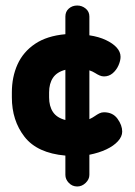

<svg xmlns="http://www.w3.org/2000/svg" viewBox="-20 -715 488 696"><path d="M260 -39Q242 -39 229.5 -52Q217 -65 217 -81V-151Q115 -160 69 -219Q23 -278 23 -362V-380Q23 -436 43.5 -481.5Q64 -527 107 -556Q150 -585 217 -591V-655Q217 -673 229.5 -684Q242 -695 260 -695Q277 -695 290.5 -684Q304 -673 304 -655V-587Q338 -582 363.5 -570Q389 -558 403 -542.5Q417 -527 417 -509Q417 -495 409.5 -478Q402 -461 388.5 -449.5Q375 -438 357 -438Q349 -438 341 -441.5Q333 -445 324.5 -450.5Q316 -456 304 -460V-283Q315 -288 323.5 -294Q332 -300 340 -304Q348 -308 357 -308Q389 -308 406 -284.5Q423 -261 423 -238Q423 -220 407.5 -203Q392 -186 365.5 -173.5Q339 -161 304 -154V-81Q304 -65 290.5 -52Q277 -39 260 -39ZM217 -280V-462Q186 -454 172 -433Q158 -412 158 -380V-362Q158 -330 172 -309Q186 -288 217 -280Z"/></svg>

Font: Dosis ExtraLight ExtraBold
Style: Regular
Weight: 800
Version: Version 3.001; ttfautohint (v1.8.2)